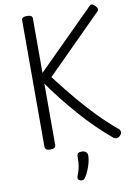

<svg xmlns="http://www.w3.org/2000/svg" viewBox="-137 -1163 1077 1549"><g transform="rotate(-10 401.5 -389.0)"><path d="M197 14Q175 14 164 6.5Q153 -1 153 -16V-1053Q153 -1080 197 -1080Q241 -1080 241 -1053V-606L708 -1071Q721 -1084 732 -1080.5Q743 -1077 756 -1063Q770 -1047 771 -1036.5Q772 -1026 762 -1016L306 -560Q389 -451 466 -359.5Q543 -268 617.5 -192.5Q692 -117 768 -54Q779 -45 782 -30Q785 -15 766 4Q753 16 739 16.5Q725 17 710 5Q647 -47 583.5 -109.5Q520 -172 460 -240.5Q400 -309 344.5 -379Q289 -449 241 -518V-16Q241 -1 230.5 6.5Q220 14 197 14ZM388 300Q376 295 373 286.5Q370 278 375 263Q387 232 393 208Q399 184 401 159.5Q403 135 403 105Q403 88 412.5 81Q422 74 441 74Q464 74 476.5 85Q489 96 489 115Q489 140 481.5 170Q474 200 462 229.5Q450 259 434 283Q424 299 414 302Q404 305 388 300Z"/></g></svg>

Font: Playwrite AR
Style: Regular
Weight: 400
Designer: Veronika Burian, José Scaglione
Foundry: TypeTogether
Version: Version 1.002